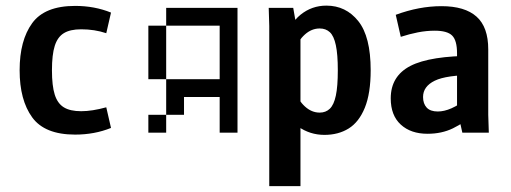

<svg xmlns="http://www.w3.org/2000/svg" viewBox="-20 -465 1790 673"><path d="M264.6 -362.3Q225.6 -362.3 203.6 -348.6Q181.6 -335 171.9 -304.2Q162.1 -273.4 162.1 -218.8Q162.1 -164.1 171.9 -133.3Q181.6 -102.5 203.6 -88.9Q225.6 -75.2 264.6 -75.2Q302.7 -75.2 352.5 -88.9L369.1 -16.6Q311.5 6.8 243.2 6.8Q136.7 6.8 92.8 -53.7Q48.8 -114.3 48.8 -218.8Q48.8 -323.2 92.8 -383.8Q136.7 -444.3 243.2 -444.3Q311.5 -444.3 369.1 -420.9L352.5 -348.6Q311.5 -362.3 264.6 -362.3Z M812.5 -62.5V0H750V-62.5ZM812.5 -125V-62.5H750V-125ZM812.5 -187.5V-125H750V-187.5ZM812.5 -250V-187.5H750V-250ZM812.5 -312.5V-250H750V-312.5ZM812.5 -375V-312.5H750V-375ZM812.5 -437.5V-375H750V-437.5ZM750 -437.5V-375H687.5V-437.5ZM687.5 -437.5V-375H625V-437.5ZM625 -437.5V-375H562.5V-437.5ZM562.5 -375V-312.5H500V-375ZM562.5 -312.5V-250H500V-312.5ZM562.5 -62.5V0H500V-62.5ZM562.5 -250V-187.5H500V-250ZM750 -187.5V-125H687.5V-187.5ZM687.5 -187.5V-125H625V-187.5ZM625 -187.5V-125H562.5V-187.5ZM625 -125V-62.5H562.5V-125Z M923.8 -374 921.9 -437.5H1007.8L1023.4 -347.7H1033.2V187.5H923.8ZM952.1 -127.9 1008.8 -152.3Q1025.4 -113.3 1048.8 -91.8Q1072.3 -70.3 1100.6 -70.3Q1122.1 -70.3 1136.2 -84Q1150.4 -97.7 1157.2 -129.9Q1164.1 -162.1 1164.1 -218.8Q1164.1 -274.4 1157.2 -306.6Q1150.4 -338.9 1136.2 -352.1Q1122.1 -365.2 1100.6 -365.2Q1072.3 -365.2 1048.8 -344.2Q1025.4 -323.2 1008.8 -285.2L962.9 -303.7Q994.1 -381.8 1033.7 -413.6Q1073.2 -445.3 1124 -445.3Q1192.4 -445.3 1235.8 -391.1Q1279.3 -336.9 1279.3 -218.8Q1279.3 -137.7 1258.8 -87.4Q1238.3 -37.1 1202.1 -14.6Q1166 7.8 1117.2 7.8Q1066.4 7.8 1024.9 -21.5Q983.4 -50.8 952.1 -127.9Z M1503.9 -357.4Q1474.6 -357.4 1444.8 -351.6Q1415 -345.7 1384.8 -335.9L1367.2 -413.1Q1449.2 -443.4 1527.3 -443.4Q1609.4 -443.4 1650.4 -406.7Q1691.4 -370.1 1691.4 -292V-62.5L1693.4 0H1600.6L1582 -83V-278.3Q1582 -323.2 1564.9 -340.3Q1547.9 -357.4 1503.9 -357.4ZM1462.9 -125Q1462.9 -101.6 1475.6 -87.9Q1488.3 -74.2 1514.6 -74.2Q1537.1 -74.2 1562.5 -85.4Q1587.9 -96.7 1627 -124L1630.9 -127L1657.2 -73.2Q1656.2 -72.3 1654.3 -71.3Q1606.4 -34.2 1567.4 -15.1Q1528.3 3.9 1478.5 3.9Q1419.9 3.9 1384.8 -28.3Q1349.6 -60.5 1349.6 -120.1Q1349.6 -198.2 1418.5 -233.9Q1487.3 -269.5 1643.6 -269.5V-202.1Q1544.9 -202.1 1503.9 -182.1Q1462.9 -162.1 1462.9 -125Z"/></svg>

Font: Sudo Var
Style: Regular
Weight: 400
Monospace: yes
Designer: Jens Kutilek
Foundry: Jens Kutilek
Version: Version 0.065;FEAKit 1.0